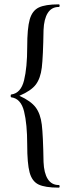

<svg xmlns="http://www.w3.org/2000/svg" viewBox="-20 -745 329 882"><path d="M32 -311Q76 -317 90.5 -376Q105 -435 105 -529Q105 -615 116.5 -655.5Q128 -696 158 -710.5Q188 -725 250 -725Q254 -725 254 -719Q254 -713 250 -713Q217 -713 199.5 -685.5Q182 -658 180 -607Q178 -484 172 -434.5Q166 -385 144.5 -356.5Q123 -328 69 -305Q122 -281 144 -251.5Q166 -222 172 -172.5Q178 -123 180 -1Q182 50 199.5 77.5Q217 105 250 105Q254 105 254 111Q254 117 250 117Q187 117 157 102.5Q127 88 116 47Q105 6 105 -80Q105 -175 90.5 -233.5Q76 -292 32 -298Q29 -298 29 -304.5Q29 -311 32 -311Z"/></svg>

Font: Cormorant Infant Medium
Style: Regular
Weight: 500
Designer: Christian Thalmann (Catharsis Fonts)
Foundry: Catharsis Fonts
Version: Version 4.000